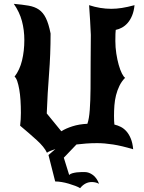

<svg xmlns="http://www.w3.org/2000/svg" viewBox="-20 -749 750 1002"><path d="M582 -535Q582 -502 587 -469.5Q592 -437 599.5 -410.5Q607 -384 616 -366Q625 -348 633 -343Q615 -325 603.5 -301.5Q592 -278 585.5 -252Q579 -226 577 -198.5Q575 -171 575 -145Q575 -130 575.5 -118.5Q576 -107 577 -99Q594 -95 610 -87Q626 -79 639.5 -64Q653 -49 662.5 -26Q672 -3 675 30Q615 12 570 5Q525 -2 487 -2Q457 -2 430 0Q403 2 379 5L313 74L341 164Q347 158 358 155Q369 152 381 150.5Q393 149 404.5 149Q416 149 423 149Q444 149 464.5 164Q485 179 497 210Q487 205 477.5 203Q468 201 459 201Q424 201 398 233Q389 227 373 221Q357 215 338.5 209.5Q320 204 301.5 201Q283 198 268 198L233 60L269 29Q254 34 243 38.5Q232 43 225 48Q211 18 172 -17.5Q133 -53 85 -93Q87 -107 88 -126.5Q89 -146 89 -160Q89 -194 87 -225.5Q85 -257 80.5 -282.5Q76 -308 70 -325.5Q64 -343 56 -349Q83 -384 95 -433.5Q107 -483 107 -540Q107 -592 94.5 -639Q82 -686 52 -729Q97 -725 129 -719.5Q161 -714 183 -699Q205 -684 219.5 -654.5Q234 -625 244 -574Q244 -465 236 -364Q228 -263 224 -157L300 -64Q324 -79 358.5 -90Q393 -101 436 -103Q445 -128 448.5 -176Q452 -224 452.5 -286Q453 -348 453 -420Q453 -492 454 -567Q451 -640 445 -722Q503 -703 561 -703Q587 -703 616 -707.5Q645 -712 682 -722Q679 -691 669.5 -668Q660 -645 646.5 -629.5Q633 -614 616.5 -605Q600 -596 584 -593Q583 -585 582.5 -572Q582 -559 582 -535Z"/></svg>

Font: New Rocker
Style: Regular
Weight: 400
Designer: Pablo Impallari, Brenda Gallo, Rodrigo Fuenzalida
Foundry: Pablo Impallari, Brenda Gallo, Rodrigo Fuenzalida
Version: Version 1.000; ttfautohint (v0.93) -l 8 -r 50 -G 200 -x 14 -